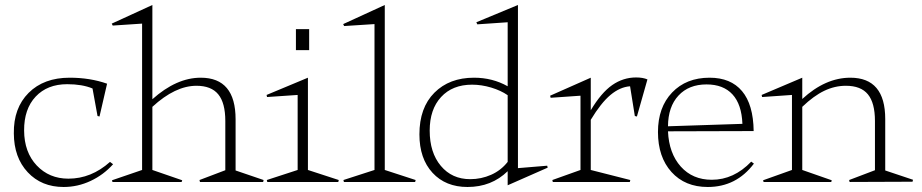

<svg xmlns="http://www.w3.org/2000/svg" viewBox="-20 -726 3679 766"><path d="M431.2 -70.8Q393.1 -28.3 341.6 -4.2Q290 20 233.9 20Q145.5 20 90.6 -38.8Q35.6 -97.7 35.2 -193.8Q33.7 -294.9 94.2 -355.5Q154.8 -416 257.8 -416Q339.4 -416 407.2 -392.1L377 -261.2L369.1 -263.2L349.1 -373Q308.1 -390.1 248 -390.1Q168.9 -390.1 122.3 -340.6Q75.7 -291 76.2 -205.1Q76.7 -118.7 126.5 -65.9Q176.3 -13.2 252.9 -13.2Q344.2 -13.2 418.9 -80.1Z M429.7 -624 425.8 -631.8 587.9 -706.1V-330.1Q684.1 -416 780.8 -416Q919.9 -416 919.9 -250V-45.9L1031.7 -7.8L1029.8 0H777.8L775.9 -7.8L878.9 -46.9V-243.2Q878.9 -315.4 850.8 -349.6Q822.8 -383.8 763.7 -383.8Q679.2 -383.8 587.9 -299.8V-47.9L707 -6.8L704.6 0H428.7L426.8 -6.8L546.9 -47.9V-631.8Z M1208.5 -47.9 1331.5 -7.8 1329.6 0H1046.4L1044.4 -7.8L1167.5 -47.9V-347.2L1045.4 -338.9L1043.5 -347.2L1208.5 -416ZM1160.6 -525.9V-609.9H1213.4V-525.9Z M1353 -622.1 1349.1 -629.9 1515.1 -706.1V-47.9L1638.2 -7.8L1636.2 0H1352.1L1350.1 -7.8L1474.1 -47.9V-629.9Z M1653.3 -189.9Q1653.3 -296.4 1713.1 -356.2Q1772.9 -416 1871.1 -416Q1944.8 -416 2005.4 -381.8V-637.2L1884.3 -628.9L1880.4 -637.2L2046.4 -706.1V-55.2L2163.1 -64.9L2165 -57.1L2005.4 13.2V-43Q1940.9 20 1845.2 20Q1757.8 20 1705.6 -36.6Q1653.3 -93.3 1653.3 -189.9ZM1694.3 -205.1Q1694.3 -117.2 1738.8 -64.2Q1783.2 -11.2 1856 -11.2Q1899.9 -11.2 1939.2 -28.6Q1978.5 -45.9 2005.4 -80.1V-346.2Q1978 -365.2 1939.5 -376.7Q1900.9 -388.2 1863.3 -388.2Q1785.2 -388.2 1739.7 -338.9Q1694.3 -289.6 1694.3 -205.1Z M2336.9 -47.9 2494.6 -7.8 2492.7 0H2185.5L2183.6 -7.8L2295.9 -47.9V-344.2L2176.8 -335.9L2174.8 -344.2L2336.9 -416V-286.1Q2378.9 -356.4 2422.6 -386.7Q2466.3 -417 2517.6 -417Q2544.9 -417 2563 -409.2L2521 -261.2L2512.7 -263.2L2493.7 -381.8Q2453.6 -378.9 2415.8 -347.4Q2377.9 -315.9 2336.9 -248Z M2941.9 -231.9Q2939 -309.6 2902.3 -349.4Q2865.7 -389.2 2798.8 -389.2Q2728 -389.2 2686.8 -344.7Q2645.5 -300.3 2645 -222.2ZM2605 -199.2Q2605 -297.9 2661.4 -356.9Q2717.8 -416 2811 -416Q2895.5 -416 2940.4 -362.5Q2985.4 -309.1 2986.8 -203.1L2645 -202.1Q2648.9 -114.3 2696 -61.5Q2743.2 -8.8 2819.8 -8.8Q2907.7 -8.8 2977.1 -81.1L2987.8 -73.2Q2917.5 20 2803.7 20Q2712.9 20 2658.9 -39.8Q2605 -99.6 2605 -199.2Z M3020.5 -338.9 3018.6 -347.2 3180.7 -416V-331.1Q3272.9 -416 3372.6 -416Q3511.7 -416 3511.7 -251V-45.9L3622.6 -8.8L3620.6 -1L3369.6 0L3367.7 -7.8L3470.7 -46.9V-243.2Q3470.7 -315.4 3442.6 -349.6Q3414.6 -383.8 3354.5 -383.8Q3310.5 -383.8 3268.6 -363.8Q3226.6 -343.8 3180.7 -299.8V-47.9L3298.3 -6.8L3296.4 0H3026.4L3024.4 -6.8L3139.6 -47.9V-347.2Z"/></svg>

Font: Halibut Thin
Style: Regular
Weight: 250
Designer: Matteo Maggi
Foundry: Collletttivo
Version: Version 3.080 | FøM Fix